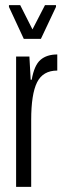

<svg xmlns="http://www.w3.org/2000/svg" viewBox="-20 -731 253 751"><path d="M43 -510H95L100 -419H104Q114 -476 138.5 -497Q163 -518 204 -518V-455Q148 -455 125 -409Q102 -363 102 -262V0H43ZM73 -579 15 -704V-711H59L107 -616L156 -711H199V-704L140 -579Z"/></svg>

Font: Saira Ultra Condensed
Style: Regular
Weight: 400
Width: 1
Designer: Hector Gatti with collaboration of the Omnibus-Type team
Foundry: Omnibus-Type
Version: Version 1.001; ttfautohint (v1.8)